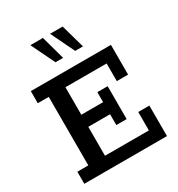

<svg xmlns="http://www.w3.org/2000/svg" viewBox="-188 -924 971 1046"><g transform="rotate(-30 298.0 -400.5)"><path d="M36 0V-76H105V-507H36V-583H540V-396H469V-507H210V-334H347V-397H412V-190H347V-258H210V-76H486V-192H556V0ZM355 -652 283 -801H362L404 -652ZM231 -652 159 -801H238L279 -652Z"/></g></svg>

Font: Rokkitt SemiBold Medium
Style: Regular
Weight: 500
Version: Version 3.103